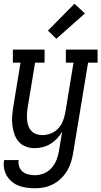

<svg xmlns="http://www.w3.org/2000/svg" viewBox="-23 -786 543 1029"><path d="M166 223Q143 223 120.5 220Q98 217 78 209.5Q58 202 41.5 188.5Q25 175 14 157Q3 139 -1 117Q-5 95 -1 72H77Q74 90 80 107Q86 124 99 134.5Q112 145 129.5 149Q147 153 165 153Q189 153 213 143Q237 133 254 113.5Q271 94 280 70.5Q289 47 293 23L310 -81Q299 -61 283 -44Q267 -27 247.5 -15Q228 -3 206 2.5Q184 8 163 8Q137 8 114 -1Q91 -10 76 -28Q61 -46 53.5 -69.5Q46 -93 43 -117.5Q40 -142 42.5 -168Q45 -194 49 -219L87 -450H46V-520H216V-450H165L125 -208Q122 -191 121.5 -174Q121 -157 122.5 -141Q124 -125 129.5 -110Q135 -95 146 -83.5Q157 -72 172.5 -67Q188 -62 205 -62Q227 -62 250 -71Q273 -80 289.5 -98Q306 -116 314.5 -138.5Q323 -161 327 -183L371 -450H330V-520H500V-450H449L369 34Q365 59 357.5 83Q350 107 337 129Q324 151 304.5 170Q285 189 262 201Q239 213 214.5 218Q190 223 166 223ZM279 -578 234 -622 376 -766 432 -714Z"/></svg>

Font: Iosevka Curly Slab
Style: Italic
Weight: 400
Italic angle: -9°
Monospace: yes
Designer: Belleve Invis
Foundry: Belleve Invis
Version: Version 22.1.2; ttfautohint (v1.8.4)